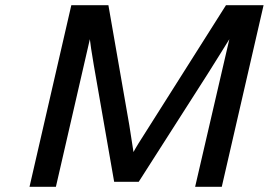

<svg xmlns="http://www.w3.org/2000/svg" viewBox="-20 -715 1029 735"><path d="M93 0 253 -695H395L475 -236Q490 -143 491 -133Q503 -156 545 -221L845 -695H989L829 0H727L858 -565Q853 -556 819.5 -503Q786 -450 775 -432L511 -19H417L339 -466Q326 -543 324 -565L194 0Z"/></svg>

Font: Coval
Style: Medium Italic
Weight: 500
Foundry: Context Ltd
Version: Version 001.000